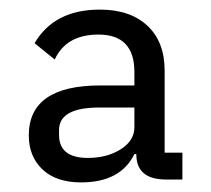

<svg xmlns="http://www.w3.org/2000/svg" viewBox="-20 -724 439 400"><path d="M149 -344Q97 -344 68.5 -371Q40 -398 40 -442Q40 -546 189 -546H260V-574Q260 -652 185 -652Q118 -652 94 -600L52 -634Q93 -704 188 -704Q251 -704 287 -670.5Q323 -637 323 -577V-406H360V-350H326Q265 -350 264 -401V-403H260Q231 -344 149 -344ZM163 -395Q203 -395 231.5 -413Q260 -431 260 -459V-500H187Q103 -500 103 -453V-443Q103 -395 163 -395Z"/></svg>

Font: Anuphan
Style: Regular
Weight: 400
Designer: Mike Abbink, Paul van der Laan, Pieter van Rosmalen, Mint Tantisuwanna
Foundry: Bold Monday; Cadson Demak
Version: Version 3.002;hotconv 1.0.109;makeotfexe 2.5.65596